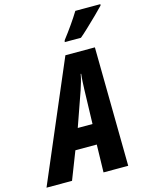

<svg xmlns="http://www.w3.org/2000/svg" viewBox="-199 -1035 856 1119"><g transform="rotate(-15 229.0 -476.0)"><path d="M359 -792Q375 -805 407 -835Q439 -865 471 -896.5Q503 -928 518 -944L519 -952H368Q325 -882 264 -803L261 -792ZM278 -497Q286 -522 292.5 -544Q299 -566 303 -589H306Q303 -564 302 -541.5Q301 -519 300 -495L294 -289H205ZM93 0 158 -167H287L283 0H432L423 -717H245L-61 0Z"/></g></svg>

Font: Noto Sans UI Condensed ExtraBold
Style: Italic
Weight: 800
Width: 3
Designer: Monotype Design Team
Foundry: Monotype Imaging Inc.
Version: 1.001